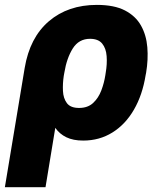

<svg xmlns="http://www.w3.org/2000/svg" viewBox="-51 -573 651 796"><path d="M-30.8 203.1 51.3 -291Q72.3 -417 151.6 -484.9Q231 -552.7 350.6 -552.7Q422.4 -552.7 466.8 -529.8Q511.2 -506.8 533.4 -467.3Q555.7 -427.7 559.8 -377Q564 -326.2 554.7 -271L552.7 -261.2Q539.6 -179.2 504.2 -118.2Q468.8 -57.1 415 -23.7Q361.3 9.8 293.9 9.8Q252.4 9.8 224.1 -3.9Q195.8 -17.6 178.2 -43L137.7 203.1ZM213.4 -258.8Q208.5 -226.6 210 -196Q211.4 -165.5 226.3 -145.5Q241.2 -125.5 276.9 -125.5Q313 -125.5 335.2 -146.2Q357.4 -167 369.1 -198.2Q380.9 -229.5 385.7 -261.2L387.2 -271Q393.6 -308.1 391.1 -340.3Q388.7 -372.6 372.6 -392.3Q356.4 -412.1 322.3 -412.1Q275.9 -412.1 250.7 -372.1Q225.6 -332 215.8 -272Z"/></svg>

Font: Inter Display Extra Bold
Style: Italic
Weight: 800
Italic angle: -9.39999°
Designer: Rasmus Andersson
Foundry: rsms
Version: Version 4.000;git-4fc901f